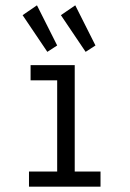

<svg xmlns="http://www.w3.org/2000/svg" viewBox="-20 -702 490 722"><path d="M89 0V-57H195V-400H95V-457H261V-57H358V0ZM158 -507 65 -645 119 -682 195 -531ZM302 -507 209 -645 263 -682 339 -531Z"/></svg>

Font: Inconsolata SemiCondensed
Style: Regular
Weight: 400
Width: 4
Monospace: yes
Designer: Raph Levien, Cyreal, Brenton Simpson
Foundry: Raph Levien, Cyreal, Google
Version: Version 3.001; ttfautohint (v1.8.2.53-6de2)